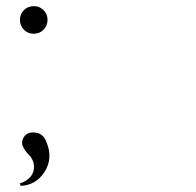

<svg xmlns="http://www.w3.org/2000/svg" viewBox="-20 -517 640 626"><path d="M58 -420Q45 -434 45 -452Q45 -471 58 -484Q71 -497 90 -497Q109 -497 122 -484Q135 -471 135 -452Q135 -434 122 -420Q109 -407 90 -407Q71 -407 58 -420ZM45 81Q84 68 90 37Q94 12 78 -8L67 -20Q61 -27 58 -33Q48 -49 55 -65Q65 -87 92 -85Q120 -84 131 -55Q154 -1 125 44Q97 87 47 89Z"/></svg>

Font: Cinzel(RUS BY LYAJKA)
Style: Regular
Weight: 400
Designer: Natanael Gama
Version: Version 1.001;PS 001.001;hotconv 1.0.56;makeotf.lib2.0.21325